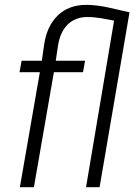

<svg xmlns="http://www.w3.org/2000/svg" viewBox="-20 -782 573 802"><path d="M339.4 0H396L521 -730.5L431.2 -751C402.3 -757.3 373 -761.2 344.2 -761.7C343.3 -761.7 342.3 -761.7 340.8 -761.7C292 -761.7 252 -747.1 221.2 -717.3C190.4 -687.5 171.4 -646 164.1 -593.8L154.8 -528.3H70.3L61.5 -480.5H146.5L63 0H121.6L205.1 -480.5H326.7L335.4 -528.3H212.9L222.2 -590.8C233.4 -667 277.8 -710.9 344.7 -710.9C363.8 -710.9 383.8 -709 403.8 -705.6L456.5 -695.8Z"/></svg>

Font: Roboto Light
Style: Italic
Weight: 300
Italic angle: -12°
Designer: Google
Version: Version 2.137; 2017